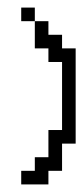

<svg xmlns="http://www.w3.org/2000/svg" viewBox="-20 -377 219 504"><path d="M35.7 -357.1V-321.4H71.4V-357.1ZM71.4 -321.4V-250H107.1V-214.3H142.9V-35.7H107.1V35.7H71.4V71.4H35.7V107.1H107.1V71.4H142.9V0H178.6V-250H142.9V-285.7H107.1V-321.4Z"/></svg>

Font: Gossip Low Pixel
Style: Regular
Weight: 500
Width: 3
Designer: Deborah Khodanovich
Version: Version 1.001;Glyphs 3.3.1 (3343)